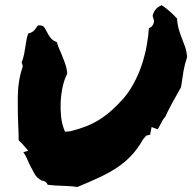

<svg xmlns="http://www.w3.org/2000/svg" viewBox="-20 -747 761 760"><path d="M70.3 -483.4Q68.4 -496.1 65.4 -499Q72.3 -516.6 75.7 -533.7Q79.1 -550.8 81.1 -566.4Q83 -580.1 85.4 -591.8Q87.9 -603.5 91.8 -614.3Q108.4 -618.2 116.7 -628.4Q125 -638.7 129.9 -646.5Q147.5 -647.5 152.8 -641.6Q158.2 -635.7 165 -622.1Q169.9 -611.3 178.7 -599.1Q187.5 -586.9 205.1 -580.1Q208 -569.3 211.9 -559.6Q215.8 -549.8 220.7 -539.1Q229.5 -518.6 237.3 -496.6Q245.1 -474.6 246.1 -455.1Q234.4 -432.6 228 -403.3Q221.7 -374 220.2 -344.2Q218.8 -314.5 221.7 -287.1Q224.6 -259.8 231.4 -241.2L237.3 -225.6L258.8 -227.5Q293.9 -236.3 322.3 -247.6Q350.6 -258.8 375 -274.4Q399.4 -290 421.9 -310.1Q444.3 -330.1 468.8 -357.4Q492.2 -384.8 510.7 -419.4Q529.3 -454.1 541.5 -491.2Q553.7 -528.3 560.5 -565.4Q567.4 -602.5 569.3 -634.8Q587.9 -643.6 589.8 -663.1L586.9 -675.8Q584 -680.7 584.5 -685.1Q585 -689.5 586.9 -693.4Q594.7 -715.8 620.1 -726.6Q637.7 -714.8 652.8 -701.2Q668 -687.5 680.7 -673.8Q682.6 -647.5 688.5 -628.4Q694.3 -609.4 701.2 -591.8Q708 -575.2 713.4 -559.6Q718.8 -543.9 720.7 -521.5Q710.9 -492.2 706.5 -466.3Q702.1 -440.4 698.2 -412.1L696.3 -401.4Q678.7 -371.1 661.6 -339.4Q644.5 -307.6 633.8 -284.2Q627.9 -278.3 623.5 -270.5Q619.1 -262.7 615.2 -254.9Q613.3 -252 609.9 -245.1Q606.4 -238.3 603.5 -235.4L580.1 -244.1L574.2 -213.9L558.6 -210L546.9 -196.3Q524.4 -157.2 499.5 -130.9Q474.6 -104.5 443.8 -84Q413.1 -63.5 374.5 -45.4Q335.9 -27.3 286.1 -6.8Q266.6 -9.8 252.4 -10.3Q238.3 -10.7 224.6 -11.7Q210.9 -11.7 198.2 -12.7Q185.5 -13.7 168.9 -15.6Q165 -24.4 158.2 -28.3Q151.4 -32.2 145.5 -32.2Q126 -42 116.2 -59.6Q106.4 -77.1 95.7 -98.6Q90.8 -110.4 85.4 -122.1Q80.1 -133.8 72.3 -144.5L91.8 -150.4L66.4 -179.7Q63.5 -182.6 60.1 -185.5Q56.6 -188.5 53.7 -192.4V-210.9Q49.8 -291 50.3 -358.9Q50.8 -426.8 68.4 -478.5Z"/></svg>

Font: Permanent Marker
Style: Regular
Weight: 400
Designer: Font Diner, Inc
Foundry: Font Diner, Inc
Version: Version 1.001